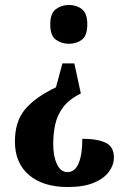

<svg xmlns="http://www.w3.org/2000/svg" viewBox="-20 -560 507 772"><path d="M279 -305 305 -184Q258 -161 234 -129Q210 -97 202 -59.5Q194 -22 194 19Q194 68 209 100Q224 132 251 132Q281 132 296 97Q311 62 311 -2Q372 -2 405 14Q438 30 438 73Q438 103 418 130.5Q398 158 357 175Q316 192 252 192Q154 192 97 144Q40 96 40 9Q40 -71 80 -119.5Q120 -168 205 -209L231 -305ZM257 -540Q288 -540 309.5 -523Q331 -506 331 -462Q331 -417 309.5 -400.5Q288 -384 257 -384Q227 -384 204.5 -400.5Q182 -417 182 -462Q182 -506 204.5 -523Q227 -540 257 -540Z"/></svg>

Font: Noto Serif Khmer ExtraCondensed ExtraBold
Style: Regular
Weight: 800
Width: 2
Designer: Danh Hong and the Monotype Design Team
Foundry: Monotype Imaging Inc.
Version: Version 2.004; ttfautohint (v1.8.4.7-5d5b)